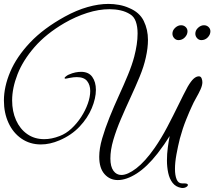

<svg xmlns="http://www.w3.org/2000/svg" viewBox="-24 -881 1095 981"><path d="M902 79Q874 74 858 53.5Q842 33 835.5 2.5Q829 -28 829 -61Q829 -95 833.5 -128Q838 -161 843 -186Q828 -162 814.5 -142.5Q801 -123 781 -97Q727 -28 674.5 5.5Q622 39 578 39Q537 39 510 8.5Q483 -22 483 -80Q483 -122 498 -173.5Q513 -225 535.5 -281Q558 -337 583.5 -392.5Q609 -448 630 -499Q651 -550 662 -592Q670 -623 674.5 -652.5Q679 -682 679 -710Q679 -745 670 -770.5Q661 -796 641 -808Q619 -822 592 -828Q565 -834 536 -834Q481 -834 421.5 -815Q362 -796 305 -763Q211 -708 152 -640Q93 -572 65.5 -501.5Q38 -431 38 -368Q38 -312 58 -267Q78 -222 115 -196Q152 -170 202 -170Q240 -170 281 -186Q313 -198 341 -224Q369 -250 390.5 -283Q412 -316 424.5 -351Q437 -386 437 -416Q437 -447 421 -467Q405 -487 368 -487Q360 -487 351 -486Q342 -485 332 -483Q325 -482 319.5 -480.5Q314 -479 311 -479Q306 -479 306 -482Q306 -486 315 -492.5Q324 -499 328 -500Q346 -508 361.5 -511Q377 -514 390 -514Q429 -514 447.5 -488Q466 -462 466 -422Q466 -379 445 -328.5Q424 -278 382.5 -234Q341 -190 280 -164Q231 -143 185 -143Q129 -143 86 -172.5Q43 -202 19.5 -253Q-4 -304 -4 -367Q-4 -438 28.5 -514.5Q61 -591 129.5 -663.5Q198 -736 307 -796Q367 -829 423.5 -845Q480 -861 530 -861Q557 -861 584.5 -856Q612 -851 636 -840Q689 -818 710.5 -774Q732 -730 732 -677Q732 -636 721 -587Q711 -541 689.5 -489Q668 -437 642.5 -382Q617 -327 593.5 -272Q570 -217 555 -166Q540 -115 540 -71Q540 -30 555.5 -8.5Q571 13 596 13Q628 13 672.5 -21Q717 -55 766 -125Q800 -174 830.5 -232Q861 -290 887.5 -344.5Q914 -399 935 -438Q952 -467 965.5 -479Q979 -491 992 -491Q1002 -491 1006 -481Q1010 -471 1010 -461Q1010 -445 1000.5 -424Q991 -403 978 -380.5Q965 -358 955 -335Q945 -314 927 -269.5Q909 -225 895 -173Q885 -133 877.5 -92Q870 -51 870 -18Q870 15 878.5 35.5Q887 56 906 56H917Q936 56 936 64Q936 70 926 75.5Q916 81 902 79ZM1005 -676Q992 -676 983 -686Q974 -696 974 -709Q974 -726 988 -739Q1002 -752 1018 -752Q1032 -752 1041.5 -743Q1051 -734 1051 -721Q1051 -704 1037.5 -690Q1024 -676 1005 -676ZM888 -676Q875 -676 866 -686Q857 -696 857 -709Q857 -726 871 -739Q885 -752 901 -752Q915 -752 924.5 -743Q934 -734 934 -721Q934 -704 920.5 -690Q907 -676 888 -676Z"/></svg>

Font: Great Vibes
Style: Regular
Weight: 400
Designer: Robert E. Leuschke, Viktoriya Grabowska, Viviana Monsalve, Eben Sorkin
Foundry: Robert E. Leuschke
Version: Version 1.103; ttfautohint (v1.8.4.7-5d5b)